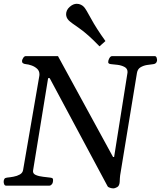

<svg xmlns="http://www.w3.org/2000/svg" viewBox="-24 -993 861 1027"><path d="M8.3 0Q1.5 0 -1.5 -7.1Q-4.4 -14.2 -4.4 -20.5Q-4.4 -30.3 -0.5 -36.1Q3.4 -42 13.7 -43Q29.3 -44.4 48.3 -47.9Q67.4 -51.3 82.3 -59.8Q97.2 -68.4 99.6 -84L186.5 -587.9Q187 -590.3 187 -595.2Q187 -613.8 174.6 -625.2Q162.1 -636.7 145 -642.8Q127.9 -648.9 114.3 -649.9Q92.3 -651.9 93.8 -668Q94.2 -673.3 100.1 -683.1Q106 -692.9 114.3 -692.9H286.1L580.6 -153.3H586.4L657.7 -602.5Q658.2 -604.5 658.2 -607.9Q658.2 -626.5 641.8 -635Q625.5 -643.6 604.7 -646.2Q584 -648.9 569.8 -649.9Q554.7 -651.4 554.7 -660.6Q554.7 -670.9 561 -681.9Q567.4 -692.9 576.2 -692.9H803.2Q811.5 -692.9 814.2 -683.1Q816.9 -673.3 815.9 -668Q813 -651.9 796.4 -649.9Q781.2 -648.4 762 -645.3Q742.7 -642.1 727.3 -632.8Q711.9 -623.5 708.5 -602.5L618.7 -55.2Q617.2 -45.9 617.2 -39.8Q617.2 -33.7 616.2 -19.5Q614.7 1 603 7.8Q591.3 14.6 581.1 14.6Q576.2 14.6 570.1 13.2Q564 11.7 558.8 9.3Q553.7 6.8 551.8 3.9L241.7 -575.2H233.4L152.8 -80.6Q150.4 -64.5 167.2 -57.1Q184.1 -49.8 206.8 -47.4Q229.5 -44.9 244.1 -43Q252.4 -42 256.1 -39.8Q259.8 -37.6 259.8 -30.8Q259.8 -14.6 253.4 -7.3Q247.1 0 240.2 0ZM508.3 -745.1Q443.8 -812 398.7 -842.8Q353.5 -873.5 343.3 -884.3Q329.6 -898.9 329.6 -917Q329.6 -926.8 334 -937Q338.4 -947.3 349.1 -956.5Q367.2 -972.7 386.7 -972.7Q398.9 -972.7 409.2 -967.5Q419.4 -962.4 425.8 -955.1Q435.5 -944.3 462.9 -893.6Q490.2 -842.8 540 -773.4Z"/></svg>

Font: Gelasio
Style: Italic
Weight: 400
Italic angle: -8.5°
Designer: Eben Sorkin
Foundry: Eben Sorkin
Version: Version 1.008